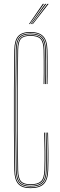

<svg xmlns="http://www.w3.org/2000/svg" viewBox="-20 -970 313 996"><path d="M138.2 6Q94 6 74.5 -15.8Q55 -37.5 54.2 -87Q52.8 -187.5 52.2 -292.8Q51.8 -398 52.2 -503.6Q52.8 -609.2 54.2 -711Q55 -761.2 74.4 -782.6Q93.8 -804 137.2 -804Q182.2 -804 203.5 -782.6Q224.8 -761.2 226.2 -711Q226.5 -699 226.8 -676.4Q227 -653.8 227 -626.9Q227 -600 226.9 -575.1Q226.8 -550.2 226.2 -534H222.2Q222.8 -550.8 222.9 -584.6Q223 -618.5 223 -654.1Q223 -689.8 222.2 -711Q220.8 -760.2 200.5 -780.1Q180.2 -800 137.2 -800Q95.2 -800 77.1 -779.5Q59 -759 58.2 -711Q56.8 -611 56.2 -505.2Q55.8 -399.5 56.2 -293.5Q56.8 -187.5 58.2 -87Q59 -39 77.6 -18.5Q96.2 2 138.2 2Q184 2 204.4 -18.5Q224.8 -39 226.2 -87Q227.8 -139.2 227.6 -184.9Q227.5 -230.5 225.2 -282H229.2Q230.8 -229.5 231.2 -184.5Q231.8 -139.5 230.2 -87Q228.8 -37.5 207.5 -15.8Q186.2 6 138.2 6ZM138.2 -2Q97.8 -2 80.4 -21.4Q63 -40.8 62.2 -88Q60.8 -188 60.2 -293.8Q59.8 -399.5 60.2 -505.2Q60.8 -611 62.2 -711Q63 -757.5 79.9 -776.8Q96.8 -796 137.2 -796Q178.2 -796 197.5 -777.8Q216.8 -759.5 218.2 -711Q218.5 -699 218.8 -675.9Q219 -652.8 219 -625.6Q219 -598.5 218.9 -573.8Q218.8 -549 218.2 -534H214.2Q214.8 -556.8 214.9 -588.1Q215 -619.5 214.9 -652.1Q214.8 -684.8 214.2 -711Q213.2 -753.2 196.6 -772.6Q180 -792 137.2 -792Q99 -792 83 -774Q67 -756 66.2 -711Q64.8 -611 64.2 -505.2Q63.8 -399.5 64.2 -293.8Q64.8 -188 66.2 -88Q67 -43 83.1 -24.5Q99.2 -6 138.2 -6Q179.5 -6 198.2 -23.9Q217 -41.8 218.2 -87Q219.2 -122 219.4 -153.2Q219.5 -184.5 218.9 -215.8Q218.2 -247 217.2 -282H221.2Q222.2 -247 222.9 -215.8Q223.5 -184.5 223.4 -153.2Q223.2 -122 222.2 -87Q220.8 -40.5 201.6 -21.2Q182.5 -2 138.2 -2ZM138.2 -10Q100.8 -10 85.9 -27.2Q71 -44.5 70.2 -88Q68.8 -188 68.2 -293.8Q67.8 -399.5 68.2 -505.2Q68.8 -611 70.2 -711Q71 -754.5 85.8 -771.2Q100.5 -788 137.2 -788Q177.8 -788 193.6 -770.1Q209.5 -752.2 210.2 -711Q210.8 -690.5 210.9 -656.5Q211 -622.5 210.9 -588.5Q210.8 -554.5 210.2 -534H206.2Q207 -557.2 207 -591.9Q207 -626.5 206.9 -659.4Q206.8 -692.2 206.2 -710Q205.2 -751 190.6 -767.5Q176 -784 137.2 -784Q102 -784 88.5 -768.5Q75 -753 74.2 -711Q72.2 -611 71.6 -505.2Q71 -399.5 71.6 -293.8Q72.2 -188 74.2 -88Q75 -46 89 -30Q103 -14 138.2 -14Q175 -14 192 -29.1Q209 -44.2 210.2 -88Q211.8 -139.8 211.2 -184.6Q210.8 -229.5 209.2 -282H213.2Q214.5 -239.8 215.2 -191Q216 -142.2 214.2 -87Q213 -42.5 195.1 -26.2Q177.2 -10 138.2 -10ZM130.2 -845 202.2 -950H208.2L134.2 -845ZM146.2 -845 226.2 -950H232.2L150.2 -845ZM138.2 -845 214.2 -950H220.2L142.2 -845Z"/></svg>

Font: Big Shoulders Inline Thin
Style: Regular
Weight: 100
Designer: Patric King
Foundry: XO Type Co
Version: Version 2.002